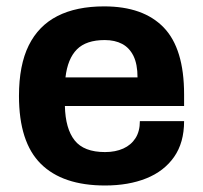

<svg xmlns="http://www.w3.org/2000/svg" viewBox="-20 -558 624 590"><path d="M302.7 12Q172.5 12 105.4 -54.6Q38.3 -121.2 38.3 -263.2Q38.3 -357.8 68.3 -418.4Q98.3 -479 156.5 -508.7Q214.8 -538.4 300.1 -538.4Q420.4 -538.4 483.1 -473.5Q545.7 -408.6 545.7 -267.9V-232.3H179.4Q181 -162.5 209.4 -126.6Q237.8 -90.7 302.7 -90.7Q334.7 -90.7 358.9 -101.6Q383 -112.5 396.4 -133.5Q409.8 -154.6 409.8 -185.7H545.7Q545.7 -119.6 514.9 -75.7Q484 -31.7 429.5 -9.9Q375 12 302.7 12ZM181.2 -320.1H402.6Q402.6 -360.6 390.2 -386Q377.7 -411.3 355.3 -423.1Q333 -434.9 301.9 -434.9Q244.8 -434.9 216.3 -406.2Q187.8 -377.5 181.2 -320.1Z"/></svg>

Font: Archivo Variable SemiBold
Style: Regular
Weight: 600
Designer: Hector Gatti
Foundry: Omnibus-Type
Version: Version 2.001